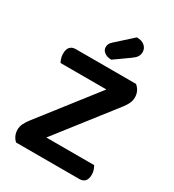

<svg xmlns="http://www.w3.org/2000/svg" viewBox="-198 -944 955 1056"><g transform="rotate(30 279.5 -416.5)"><path d="M71 0Q58 -11 50 -28Q42 -45 42 -66Q42 -86 51.5 -105Q61 -124 75 -142L355 -501H64Q59 -510 54.5 -523Q50 -536 50 -553Q50 -581 62.5 -595Q75 -609 98 -609H481Q513 -582 513 -541Q513 -521 504.5 -503Q496 -485 482 -467L201 -107H505Q510 -98 515 -85Q520 -72 520 -55Q520 -27 507.5 -13.5Q495 0 473 0ZM357 -833Q389 -833 407 -817.5Q425 -802 425 -779Q425 -762 417.5 -749.5Q410 -737 389 -722L296 -656Q267 -657 251 -670Q235 -683 235 -701Q235 -712 239 -721Q243 -730 254 -740Z"/></g></svg>

Font: Baloo 2 Latin SemiBold
Style: Regular
Weight: 400
Designer: Sarang Kulkarni and Ek Type
Foundry: Ek Type
Version: Version 1.001